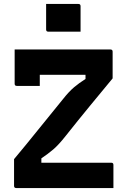

<svg xmlns="http://www.w3.org/2000/svg" viewBox="-20 -950 640 970"><path d="M213 -930H376Q387 -930 387 -919V-790H224Q213 -790 213 -801ZM181 -516H65Q54 -516 54 -527V-700H538Q549 -700 549 -689V-554Q496 -490 435.5 -416.5Q375 -343 310 -261Q276 -218 249 -195Q222 -172 189 -150V-128H542Q553 -128 553 -117V0H62Q51 0 51 -11V-146Q113 -220 173.5 -295.5Q234 -371 298 -449Q328 -487 354 -509Q380 -531 412 -551V-572H181Z"/></svg>

Font: Recursive Mn Lnr St
Style: Bold
Weight: 700
Monospace: yes
Version: Version 1.079;hotconv 1.0.112;makeotfexe 2.5.65598; ttfautoh